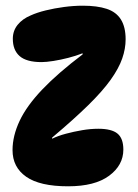

<svg xmlns="http://www.w3.org/2000/svg" viewBox="-20 -647 485 674"><path d="M24 -120Q24 -170 49 -223Q74 -276 129 -333.5Q184 -391 270 -456V-460Q247 -451 220 -444Q193 -437 167.5 -433Q142 -429 126 -429Q73 -429 49 -450Q25 -471 25 -511Q25 -539 42 -560Q59 -581 88 -593Q110 -603 140.5 -610.5Q171 -618 205 -622.5Q239 -627 271 -627Q321 -627 354.5 -616Q388 -605 404.5 -578.5Q421 -552 421 -509Q421 -476 409 -441.5Q397 -407 368.5 -367Q340 -327 289.5 -277.5Q239 -228 163 -164V-160Q183 -170 211 -177.5Q239 -185 268.5 -190Q298 -195 325 -195Q372 -195 392.5 -178Q413 -161 413 -122Q413 -67 363 -30Q313 7 219 7Q120 7 72 -26.5Q24 -60 24 -120Z"/></svg>

Font: DynaPuff Condensed SemiBold
Style: Regular
Weight: 600
Width: 3
Designer: Toshi Omagari, Jennifer Daniel
Foundry: Google Fonts
Version: Version 2.000